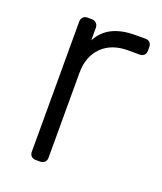

<svg xmlns="http://www.w3.org/2000/svg" viewBox="-104 -589 556 659"><g transform="rotate(20 174.0 -260.0)"><path d="M103 0Q93 0 87 -6Q81 -12 81 -22V-497Q81 -507 87 -513.5Q93 -520 103 -520H119Q129 -520 135.5 -513.5Q142 -507 142 -497V-451Q160 -486 194 -503Q228 -520 278 -520H315Q325 -520 331 -514Q337 -508 337 -498V-484Q337 -474 331 -468Q325 -462 315 -462H272Q212 -462 177 -427Q142 -392 142 -332V-22Q142 -12 135.5 -6Q129 0 119 0Z"/></g></svg>

Font: Rubik Light
Style: Regular
Weight: 300
Designer: Hubert and Fischer
Foundry: Hubert and Fischer
Version: Version 2.300;gftools[0.9.30]